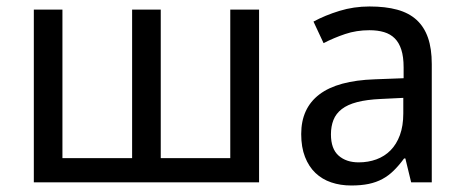

<svg xmlns="http://www.w3.org/2000/svg" viewBox="-20 -566 1440 596"><path d="M479 -75.2H694.8V-536.1H784.2V0H85V-536.1H173.8V-75.2H390.1V-536.1H479Z M1256.3 0 1238.3 -74.2H1234.4Q1218.3 -52.2 1202.1 -36.4Q1186 -20.5 1167 -10.3Q1147.9 0 1124.5 4.9Q1101.1 9.8 1070.3 9.8Q1036.6 9.8 1008.3 0.2Q980 -9.3 959.2 -29.1Q938.5 -48.8 926.8 -78.9Q915 -108.9 915 -149.9Q915 -230 971.4 -272.9Q1027.8 -315.9 1143.1 -319.8L1232.9 -323.2V-356.9Q1232.9 -389.6 1225.8 -411.6Q1218.8 -433.6 1205.3 -447Q1191.9 -460.4 1172.1 -466.3Q1152.3 -472.2 1127 -472.2Q1086.4 -472.2 1051.5 -460.4Q1016.6 -448.7 984.4 -432.1L953.1 -499Q989.3 -518.6 1033.7 -532.2Q1078.1 -545.9 1127 -545.9Q1176.8 -545.9 1213.1 -535.9Q1249.5 -525.9 1273.2 -504.2Q1296.9 -482.4 1308.6 -448.7Q1320.3 -415 1320.3 -367.2V0ZM1093.3 -62Q1123 -62 1148.4 -71.3Q1173.8 -80.6 1192.4 -99.4Q1210.9 -118.2 1221.4 -146.7Q1231.9 -175.3 1231.9 -213.9V-262.2L1162.1 -258.8Q1118.2 -256.8 1088.4 -249Q1058.6 -241.2 1040.8 -227.3Q1022.9 -213.4 1015.1 -193.6Q1007.3 -173.8 1007.3 -148.9Q1007.3 -104 1031 -83Q1054.7 -62 1093.3 -62Z"/></svg>

Font: Genotype
Style: Regular
Weight: 400
Foundry: Ascender Corporation
Version: Version 1.00